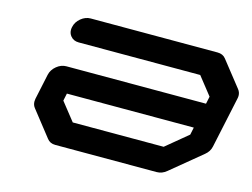

<svg xmlns="http://www.w3.org/2000/svg" viewBox="-96 -872 1362 1036"><g transform="rotate(15 585.0 -354.0)"><path d="M972.7 -242.2 981.4 -283.7H272.5L263.7 -242.2L343.3 -141.6H851.1ZM1168.5 -496.1 1107.9 -212.4Q1102.1 -183.1 1076.7 -162.6L904.8 -21Q879.9 0 850.1 0H283.2Q253.9 0 237.8 -21L126.5 -162.6Q114.3 -177.7 114.3 -197.8Q114.3 -204.6 115.7 -212.4L146 -354.5Q152.3 -383.8 177.5 -404.5Q202.6 -425.3 231.9 -425.3H1011.7L1020.5 -466.8L941.4 -566.9H262.2Q232.9 -566.9 216.3 -587.9Q204.6 -602.5 204.6 -622.1Q204.6 -629.4 206.5 -637.7Q212.4 -667 237.5 -687.7Q262.7 -708.5 292 -708.5H1000.5Q1030.3 -708.5 1046.4 -688L1158.2 -546.4Q1170.4 -531.2 1170.4 -511.7Q1170.4 -504.4 1168.5 -496.1Z"/></g></svg>

Font: Robtronika
Style: Italic
Weight: 400
Italic angle: -12°
Designer: GGBot
Version: 1.00